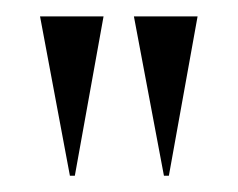

<svg xmlns="http://www.w3.org/2000/svg" viewBox="-20 -719 290 234"><path d="M28.8 -699H106.2L71.2 -504.8H65.2ZM143.2 -699H220.8L185.8 -504.8H179.8Z"/></svg>

Font: Moniqa Black
Style: Regular
Weight: 900
Designer: Rajesh Rajput
Foundry: Rajesh Rajput
Version: Version 1.000